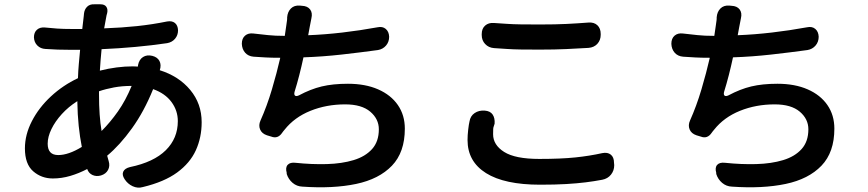

<svg xmlns="http://www.w3.org/2000/svg" viewBox="-20 -822 4040 894"><path d="M689 -562Q713 -556 722.5 -538Q732 -520 724 -495Q813 -467 866 -403Q919 -339 919 -253Q919 -182 892 -122.5Q865 -63 805 -19Q745 25 645 49Q621 56 597.5 45Q574 34 560 12Q547 -8 554 -23Q561 -38 585 -44Q696 -67 752 -122.5Q808 -178 808 -258Q808 -307 778.5 -347Q749 -387 693 -407Q651 -303 594.5 -224.5Q538 -146 479 -97L486 -72Q493 -49 483 -30.5Q473 -12 450 -5Q429 1 411 -7Q393 -15 386 -35Q348 -15 307.5 -3Q267 9 226 9Q173 9 134.5 -24.5Q96 -58 96 -131Q96 -195 128.5 -258Q161 -321 217 -373Q273 -425 343 -458Q344 -491 347 -524.5Q350 -558 353 -590H313Q276 -590 248.5 -591Q221 -592 192 -594Q169 -595 154 -610Q139 -625 138 -648Q138 -671 152 -683.5Q166 -696 189 -694Q218 -691 246 -689Q274 -687 316 -687H363L370 -747Q370 -748 370.5 -752.5Q371 -757 371 -758Q373 -778 385.5 -790.5Q398 -803 419 -802H448Q467 -802 475 -790.5Q483 -779 479 -761Q478 -759 478 -757.5Q478 -756 476 -750L465 -690Q548 -693 618.5 -700.5Q689 -708 758 -722Q781 -726 794.5 -715Q808 -704 809 -681Q809 -658 795 -641.5Q781 -625 758 -621Q615 -600 453 -593Q448 -543 445 -493Q524 -513 599 -513L622 -512L623 -520Q628 -545 646 -556.5Q664 -568 689 -562ZM593 -422Q549 -422 511 -415Q473 -408 441 -397V-384Q441 -331 444 -289Q447 -247 453 -212Q493 -252 529 -303Q565 -354 593 -422ZM361 -138Q352 -183 346.5 -235.5Q341 -288 340 -351Q299 -325 268 -291Q237 -257 219.5 -221Q202 -185 202 -153Q202 -100 251 -100Q299 -100 361 -138Z M1106 -618Q1106 -643 1121 -656Q1136 -669 1160 -666Q1196 -662 1228 -658.5Q1260 -655 1306 -655L1313 -703Q1316 -723 1316.5 -728Q1317 -733 1317 -734Q1317 -735 1317 -741Q1319 -767 1334.5 -782.5Q1350 -798 1376 -796L1386 -795Q1412 -794 1424 -778Q1436 -762 1430 -737Q1429 -731 1426.5 -719Q1424 -707 1422 -696L1415 -658Q1492 -661 1574 -670.5Q1656 -680 1738 -695Q1761 -700 1776 -687.5Q1791 -675 1792 -651Q1792 -627 1777.5 -610Q1763 -593 1740 -589Q1660 -578 1571 -568Q1482 -558 1393 -555Q1384 -513 1373.5 -472Q1363 -431 1352 -396Q1348 -382 1353.5 -377Q1359 -372 1372 -378Q1426 -407 1478 -419.5Q1530 -432 1600 -432Q1681 -432 1740.5 -406Q1800 -380 1832.5 -333Q1865 -286 1865 -223Q1865 -113 1805 -50.5Q1745 12 1638 34.5Q1531 57 1388 47Q1362 46 1342.5 29.5Q1323 13 1315 -12V-17Q1308 -42 1319.5 -54.5Q1331 -67 1356 -64Q1432 -56 1502 -58Q1572 -60 1626.5 -76.5Q1681 -93 1712.5 -128Q1744 -163 1744 -220Q1744 -268 1704 -302Q1664 -336 1587 -336Q1500 -336 1425.5 -306Q1351 -276 1305 -218Q1300 -212 1298 -209.5Q1296 -207 1294 -204Q1274 -174 1243 -186L1223 -192Q1199 -200 1191 -219.5Q1183 -239 1193 -261Q1223 -328 1246 -405.5Q1269 -483 1285 -553Q1243 -553 1217.5 -554.5Q1192 -556 1161 -558Q1136 -560 1121.5 -576.5Q1107 -593 1106 -618Z M2223 -663Q2223 -689 2239 -703Q2255 -717 2280 -715Q2311 -713 2340 -711Q2369 -709 2405 -708.5Q2441 -708 2493 -708Q2567 -708 2617.5 -710.5Q2668 -713 2720 -717Q2746 -719 2761.5 -704.5Q2777 -690 2777 -664V-660Q2777 -635 2761.5 -618Q2746 -601 2720 -599Q2669 -596 2616.5 -593.5Q2564 -591 2493 -591Q2442 -591 2406 -591.5Q2370 -592 2341 -594Q2312 -596 2280 -598Q2255 -600 2239 -617Q2223 -634 2223 -659ZM2237 -307Q2263 -305 2274 -288.5Q2285 -272 2283 -246Q2281 -238 2279 -233.5Q2277 -229 2276.5 -222Q2276 -215 2276 -197Q2276 -147 2327.5 -114.5Q2379 -82 2491 -82Q2592 -82 2659 -89Q2726 -96 2784 -109Q2809 -114 2824 -102Q2839 -90 2839 -64L2840 -53Q2840 -28 2825 -9Q2810 10 2784 15Q2747 22 2707 27Q2667 32 2616 35Q2565 38 2495 38Q2329 38 2243 -16Q2157 -70 2157 -170Q2157 -192 2160 -218Q2163 -244 2166 -256Q2170 -282 2190 -295.5Q2210 -309 2237 -307Z M3106 -618Q3106 -643 3121 -656Q3136 -669 3160 -666Q3196 -662 3228 -658.5Q3260 -655 3306 -655L3313 -703Q3316 -723 3316.5 -728Q3317 -733 3317 -734Q3317 -735 3317 -741Q3319 -767 3334.5 -782.5Q3350 -798 3376 -796L3386 -795Q3412 -794 3424 -778Q3436 -762 3430 -737Q3429 -731 3426.5 -719Q3424 -707 3422 -696L3415 -658Q3492 -661 3574 -670.5Q3656 -680 3738 -695Q3761 -700 3776 -687.5Q3791 -675 3792 -651Q3792 -627 3777.5 -610Q3763 -593 3740 -589Q3660 -578 3571 -568Q3482 -558 3393 -555Q3384 -513 3373.5 -472Q3363 -431 3352 -396Q3348 -382 3353.5 -377Q3359 -372 3372 -378Q3426 -407 3478 -419.5Q3530 -432 3600 -432Q3681 -432 3740.5 -406Q3800 -380 3832.5 -333Q3865 -286 3865 -223Q3865 -113 3805 -50.5Q3745 12 3638 34.5Q3531 57 3388 47Q3362 46 3342.5 29.5Q3323 13 3315 -12V-17Q3308 -42 3319.5 -54.5Q3331 -67 3356 -64Q3432 -56 3502 -58Q3572 -60 3626.5 -76.5Q3681 -93 3712.5 -128Q3744 -163 3744 -220Q3744 -268 3704 -302Q3664 -336 3587 -336Q3500 -336 3425.5 -306Q3351 -276 3305 -218Q3300 -212 3298 -209.5Q3296 -207 3294 -204Q3274 -174 3243 -186L3223 -192Q3199 -200 3191 -219.5Q3183 -239 3193 -261Q3223 -328 3246 -405.5Q3269 -483 3285 -553Q3243 -553 3217.5 -554.5Q3192 -556 3161 -558Q3136 -560 3121.5 -576.5Q3107 -593 3106 -618Z"/></svg>

Font: Chiron GoRound TC SB
Style: Regular
Weight: 500
Designer: Ryoko NISHIZUKA 西塚涼子 (kana, bopomofo & ideographs); Paul D. Hunt (Latin, Greek & Cyrillic); Sandoll Communications 산돌커뮤니
Foundry: Adobe
Version: Version 1.000;hotconv 1.1.1;makeotfexe 2.6.0